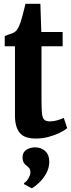

<svg xmlns="http://www.w3.org/2000/svg" viewBox="-20 -722 374 1013"><path d="M168.5 9Q107.5 9 83.2 -22.2Q59 -53.5 59 -111.5V-478H5V-532Q15.5 -536.5 26 -539.8Q36.5 -543 45.8 -546.8Q55 -550.5 61.5 -556Q67.5 -561.5 72 -568.2Q76.5 -575 80.2 -583.5Q84 -592 87.5 -602Q92 -614.5 96.8 -632.2Q101.5 -650 106.2 -668.8Q111 -687.5 114.5 -702H193L198 -553H310.5V-478H199V-195Q199 -148.5 201.5 -124Q204 -99.5 213.5 -90.5Q223 -81.5 243.5 -81.5Q262.5 -81.5 282.8 -87.5Q303 -93.5 316.5 -100L334.5 -46Q319.5 -33 293.5 -20.5Q267.5 -8 235.2 0.5Q203 9 168.5 9ZM240 132.5Q239.5 165.5 223.5 193.8Q207.5 222 186.2 242Q165 262 148.5 271H147L108 250.5L106.5 243.5Q119.5 237.5 130 218.8Q140.5 200 140.5 188Q140.5 172.5 134 165Q127.5 157.5 120 152Q111.5 146.5 105.2 136Q99 125.5 99 108Q99 87.5 110.2 76Q121.5 64.5 136.5 60Q151.5 55.5 162 55.5H165.5Q198 55.5 219.2 75.8Q240.5 96 240 132.5Z"/></svg>

Font: Merriweather 24pt SemiCondensed
Style: Bold
Weight: 700
Width: 4
Designer: Eben Sorkin
Foundry: Eben Sorkin
Version: Version 2.100